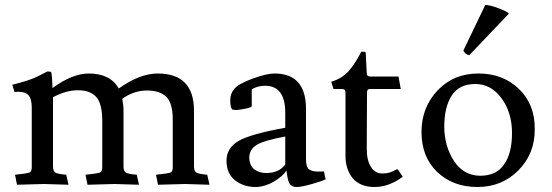

<svg xmlns="http://www.w3.org/2000/svg" viewBox="-20 -736 2209 768"><path d="M53 -369 38 -368 29 -397Q99 -414 132 -431Q165 -448 169 -450Q182 -450 184 -448Q188 -444 190 -384Q270 -442 335 -442Q421 -442 455 -382Q539 -442 611 -442Q756 -442 756 -293V-71Q756 -52 765 -46Q774 -40 809 -37L818 3L720 0L612 3L604 -37Q652 -42 662 -46Q672 -50 671 -71V-259Q671 -322 646 -348Q620 -374 568 -374Q516 -374 469 -341Q474 -316 474 -293V-71Q474 -52 483 -46Q492 -40 527 -37L536 3L438 0L330 3L322 -37Q370 -42 380 -46Q390 -50 389 -71V-259Q388 -323 364 -349Q340 -375 292 -375Q244 -375 192 -347V-71Q192 -52 201 -46Q210 -40 245 -37L254 3L156 0L48 3L40 -37Q88 -42 98 -46Q108 -50 107 -71V-305Q107 -341 94 -355Q81 -369 53 -369Z M1248 -50H1269Q1274 -50 1276 -51Q1280 -25 1283 -19Q1270 -12 1228 0Q1186 12 1166 12Q1146 12 1138 -2Q1130 -16 1126 -54Q1110 -30 1076 -10Q1042 10 1008 12H1003Q954 12 920 -15Q886 -42 886 -93Q886 -144 934 -172Q982 -200 1121 -225V-285Q1121 -393 1040 -393Q1012 -393 987 -379V-311Q986 -306 960 -301Q934 -296 926 -296Q918 -296 909 -298Q901 -306 901 -334Q901 -362 917 -380Q932 -400 989 -421Q1046 -442 1078 -442Q1204 -442 1204 -300V-100Q1204 -68 1216 -59Q1228 -50 1248 -50ZM1045 -44Q1096 -44 1121 -78V-190Q1035 -174 1006 -156Q977 -138 977 -104Q979 -72 998 -58Q1017 -44 1045 -44Z M1464 -68Q1480 -42 1510 -42Q1540 -42 1565 -58Q1569 -60 1573 -56L1591 -29Q1536 12 1478 12Q1420 12 1390 -24Q1362 -60 1362 -111V-362Q1362 -374 1358 -377Q1354 -380 1349 -380H1314L1305 -409Q1348 -422 1374 -451Q1400 -480 1425 -529H1436Q1443 -529 1443 -523L1447 -443Q1447 -430 1460 -430H1574L1583 -380H1458Q1448 -380 1448 -365V-364V-362L1447 -141Q1447 -94 1464 -68Z M1834 -535 1921 -716Q1938 -716 1966 -706Q2015 -688 2015 -681L1857 -515Q1846 -518 1840 -524Q1834 -530 1834 -535ZM1666 -208Q1666 -306 1730 -374Q1794 -442 1894 -442Q1992 -442 2056 -380Q2120 -318 2119 -220Q2120 -122 2054 -55Q1988 12 1890 12Q1792 12 1729 -48Q1666 -108 1666 -208ZM1900 -33Q1966 -33 1996 -78Q2028 -122 2028 -204Q2028 -286 1986 -343Q1944 -400 1881 -400Q1817 -400 1787 -354Q1757 -308 1757 -228Q1758 -150 1796 -92Q1834 -34 1900 -33Z"/></svg>

Font: Lusitana
Style: Regular
Weight: 400
Designer: Ana Paula Megda
Foundry: Ana Paula Megda
Version: Version 1.001; ttfautohint (v1.4.1)